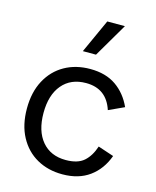

<svg xmlns="http://www.w3.org/2000/svg" viewBox="-114 -828 742 916"><g transform="rotate(15 257.0 -370.0)"><path d="M282 -510Q359 -510 410 -474.5Q461 -439 489 -377L413 -342Q381 -440 280 -440Q205 -440 162.5 -389.5Q120 -339 120 -250Q120 -161 162.5 -110.5Q205 -60 280 -60Q339 -60 369.5 -87Q400 -114 416 -163L494 -137Q469 -68 415.5 -29Q362 10 282 10Q211 10 156 -21Q101 -52 69.5 -110.5Q38 -169 38 -250Q38 -331 69.5 -389.5Q101 -448 156 -479Q211 -510 282 -510ZM301 -750H388L290 -583H225Z"/></g></svg>

Font: Prodigy Sans
Style: Regular
Weight: 400
Designer: Wei Huang
Foundry: Wei Huang
Version: Version 1.003; ttfautohint (v1.8.3)